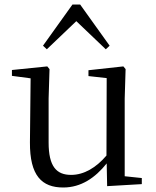

<svg xmlns="http://www.w3.org/2000/svg" viewBox="-20 -818 693 853"><path d="M456 9 610 0V-27L534 -35V-380L538 -511L528 -523L373 -506V-480L454 -471L453 -127C407 -73 353 -41 296 -41C231 -41 196 -78 196 -185V-380L200 -511L190 -523L33 -507V-481L116 -470L113 -186C112 -37 166 15 261 15C340 15 403 -28 454 -92ZM450 -599 467 -615 336 -798H302L171 -615L188 -599L319 -724Z"/></svg>

Font: Source Han Serif CN
Style: Regular
Weight: 400
Designer: Ryoko NISHIZUKA 西塚涼子 (kana & ideographs); Frank Grießhammer (Latin, Greek & Cyrillic); Wenlong ZHANG 张文龙 (bopomofo); San
Foundry: Adobe
Version: Version 2.003;hotconv 1.1.1;makeotfexe 2.6.0